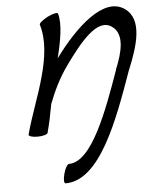

<svg xmlns="http://www.w3.org/2000/svg" viewBox="-56 -614 725 906"><g transform="rotate(-5 306.5 -161.0)"><path d="M162 -511C185 -437 172 -351 149 -267C125 -178 88 -89 64 0C62 8 80 14 105 14C130 14 152 8 154 0C166 -45 175 -89 183 -134C206 -194 234 -252 273 -307C347 -410 433 -519 500 -472C556 -434 534 -348 502 -271V-269C436 -83 351 155 242 155C234 155 222 175 216 200C209 225 210 245 218 245C382 245 481 -33 562 -261C562 -262 563 -262 563 -263C608 -372 647 -495 568 -550C474 -615 336 -488 232 -346C252 -425 267 -507 252 -556C250 -563 228 -558 203 -546C178 -533 160 -518 162 -511Z"/></g></svg>

Font: Nupuram Condensed Oblique
Style: Regular
Weight: 400
Width: 3
Designer: Santhosh Thottingal (santhosh.thottingal@gmail.com)
Foundry: SMC
Version: Version 1.000